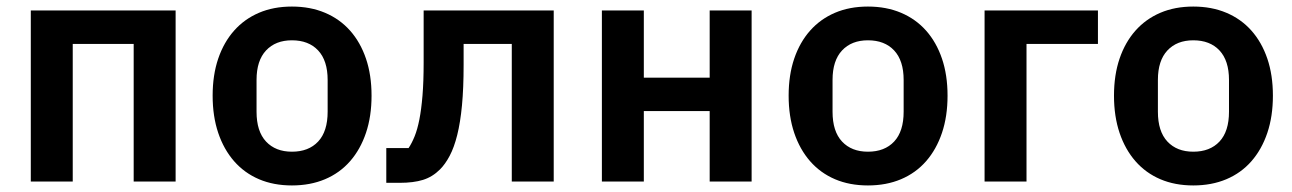

<svg xmlns="http://www.w3.org/2000/svg" viewBox="-20 -554 3944 586"><path d="M74 -522H516V0H388V-420H202V0H74Z M871 12Q815 12 770.5 -7Q726 -26 694.5 -62Q663 -98 646 -148.5Q629 -199 629 -262Q629 -325 646 -375Q663 -425 694.5 -460.5Q726 -496 770.5 -515Q815 -534 871 -534Q927 -534 972 -515Q1017 -496 1048.5 -460.5Q1080 -425 1097 -375Q1114 -325 1114 -262Q1114 -199 1097 -148.5Q1080 -98 1048.5 -62Q1017 -26 972 -7Q927 12 871 12ZM871 -91Q922 -91 951 -122Q980 -153 980 -213V-310Q980 -369 951 -400Q922 -431 871 -431Q821 -431 792 -400Q763 -369 763 -310V-213Q763 -153 792 -122Q821 -91 871 -91Z M1159 -102H1227Q1237 -117 1245.5 -138Q1254 -159 1260 -189.5Q1266 -220 1269.5 -262.5Q1273 -305 1273 -362V-522H1670V0H1542V-420H1395V-356Q1395 -285 1390 -232.5Q1385 -180 1375.5 -142Q1366 -104 1352.5 -78.5Q1339 -53 1323 -37Q1300 -14 1271 -5Q1242 4 1200 4H1159Z M1817 -522H1945V-317H2146V-522H2274V0H2146V-215H1945V0H1817Z M2629 12Q2573 12 2528.5 -7Q2484 -26 2452.5 -62Q2421 -98 2404 -148.5Q2387 -199 2387 -262Q2387 -325 2404 -375Q2421 -425 2452.5 -460.5Q2484 -496 2528.5 -515Q2573 -534 2629 -534Q2685 -534 2730 -515Q2775 -496 2806.5 -460.5Q2838 -425 2855 -375Q2872 -325 2872 -262Q2872 -199 2855 -148.5Q2838 -98 2806.5 -62Q2775 -26 2730 -7Q2685 12 2629 12ZM2629 -91Q2680 -91 2709 -122Q2738 -153 2738 -213V-310Q2738 -369 2709 -400Q2680 -431 2629 -431Q2579 -431 2550 -400Q2521 -369 2521 -310V-213Q2521 -153 2550 -122Q2579 -91 2629 -91Z M2985 -522H3331V-420H3113V0H2985Z M3622 12Q3566 12 3521.5 -7Q3477 -26 3445.5 -62Q3414 -98 3397 -148.5Q3380 -199 3380 -262Q3380 -325 3397 -375Q3414 -425 3445.5 -460.5Q3477 -496 3521.5 -515Q3566 -534 3622 -534Q3678 -534 3723 -515Q3768 -496 3799.5 -460.5Q3831 -425 3848 -375Q3865 -325 3865 -262Q3865 -199 3848 -148.5Q3831 -98 3799.5 -62Q3768 -26 3723 -7Q3678 12 3622 12ZM3622 -91Q3673 -91 3702 -122Q3731 -153 3731 -213V-310Q3731 -369 3702 -400Q3673 -431 3622 -431Q3572 -431 3543 -400Q3514 -369 3514 -310V-213Q3514 -153 3543 -122Q3572 -91 3622 -91Z"/></svg>

Font: IBMPlexSans-SemiBold
Style: Regular
Weight: 600
Designer: Mike Abbink, Paul van der Laan, Pieter van Rosmalen
Foundry: Bold Monday
Version: Version 3.1